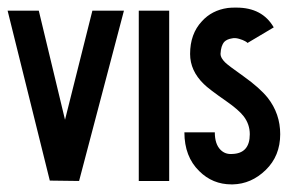

<svg xmlns="http://www.w3.org/2000/svg" viewBox="-20 -596 796 505"><path d="M0 -568H82L151 -281L223 -568H306L188 -120L111 -121Z M345 -568H425V-120H345Z M597 -576Q600 -576 602 -576Q670 -576 700 -524L631 -483Q631 -484 625 -487.5Q619 -491 608.5 -494Q598 -497 590 -495Q577 -493 570 -486Q561 -476 560 -454Q560 -444 572 -432Q580 -424 621 -395Q663 -365 684 -339Q717 -297 717 -243Q717 -186 679 -149Q641 -112 592 -111Q591 -111 589 -111Q539 -111 504 -146Q465 -184 465 -248H545Q545 -217 560 -202Q572 -190 589 -191H590Q637 -192 637 -243Q637 -269 621 -290Q608 -307 575 -330Q529 -362 516 -375Q480 -410 480 -454Q480 -507 511 -540Q537 -569 579 -575Q588 -576 597 -576Z"/></svg>

Font: Satisfactory Mid
Style: Regular
Weight: 400
Designer: Sadat Fauzi
Foundry: Intuisi Creative
Version: Version 001.000